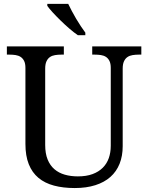

<svg xmlns="http://www.w3.org/2000/svg" viewBox="-20 -951 757 981"><path d="M361.8 9.8Q302.7 9.8 255.9 -2.7Q209 -15.1 176.5 -42.2Q144 -69.3 127 -112.1Q109.9 -154.8 109.9 -215.8V-604Q109.9 -626 103.3 -639.4Q96.7 -652.8 85.4 -660.2Q74.2 -667.5 59.3 -669.7Q44.4 -671.9 27.8 -671.9H15.1V-713.9H306.2V-671.9H293Q276.4 -671.9 261.2 -669.4Q246.1 -667 235.1 -659.4Q224.1 -651.9 217.5 -637.7Q210.9 -623.5 210.9 -600.1V-210Q210.9 -166.5 223.4 -136Q235.8 -105.5 258.1 -86.4Q280.3 -67.4 310.8 -58.6Q341.3 -49.8 377.9 -49.8Q421.4 -49.8 452.9 -61.5Q484.4 -73.2 505.1 -94Q525.9 -114.7 535.9 -143.3Q545.9 -171.9 545.9 -206.1V-604Q545.9 -626 539.3 -639.4Q532.7 -652.8 521.5 -660.2Q510.3 -667.5 495.4 -669.7Q480.5 -671.9 463.9 -671.9H451.2V-713.9H702.1V-671.9H689Q672.4 -671.9 657.2 -669.4Q642.1 -667 631.1 -659.4Q620.1 -651.9 613.5 -637.7Q606.9 -623.5 606.9 -600.1V-204.1Q606.9 -154.3 591.1 -114.5Q575.2 -74.7 544.2 -47.1Q513.2 -19.5 467.3 -4.9Q421.4 9.8 361.8 9.8ZM416 -771H377.9Q357.9 -784.7 334.5 -804.9Q311 -825.2 289.1 -846.7Q267.1 -868.2 249 -887.9Q231 -907.7 221.7 -920.9V-931.2H328.6Q336.4 -914.6 346.9 -894.8Q357.4 -875 369.1 -855.2Q380.9 -835.4 393.1 -816.9Q405.3 -798.3 416 -784.2Z"/></svg>

Font: Droid-TTFautohint Serif
Style: Regular
Weight: 400
Foundry: Ascender Corporation
Version: Version 1.00; ttfautohint (v1.00rc1.4-1a1c-dirty) -l 8 -r 50